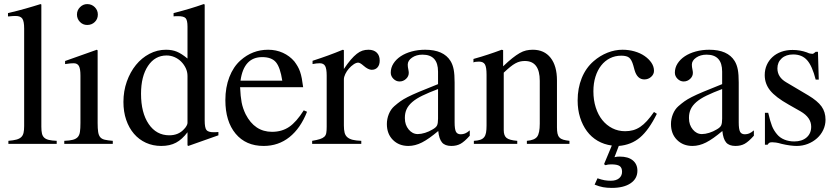

<svg xmlns="http://www.w3.org/2000/svg" viewBox="-20 -703 4094 938"><path d="M19 -639Q45 -645 65.5 -650.5Q86 -656 104.5 -661Q123 -666 140.5 -671.5Q158 -677 178 -683L182 -681V-84Q182 -63 185 -50.5Q188 -38 196 -30.5Q204 -23 218.5 -19.5Q233 -16 257 -15V0H21V-15Q45 -17 60 -21Q75 -25 83.5 -33Q92 -41 95 -54Q98 -67 98 -87V-564Q98 -599 89 -612Q80 -625 56 -625Q50 -625 41.5 -624.5Q33 -624 25 -623H19Z M457 -457V-102Q457 -75 459.5 -58.5Q462 -42 469.5 -33Q477 -24 491.5 -20.5Q506 -17 531 -15V0H294V-15Q320 -16 335.5 -20Q351 -24 359.5 -33Q368 -42 370.5 -58.5Q373 -75 373 -102V-334Q373 -367 365.5 -380.5Q358 -394 340 -394Q324 -394 306 -391L298 -390V-405L453 -460ZM406 -683Q428 -683 443 -668Q458 -653 458 -632Q458 -610 443 -595.5Q428 -581 406 -581Q385 -581 370.5 -596Q356 -611 356 -632Q356 -653 371 -668Q386 -683 406 -683Z M896 7V-57Q870 -22 840 -6Q810 10 768 10Q727 10 693 -5.5Q659 -21 634.5 -49.5Q610 -78 596.5 -117.5Q583 -157 583 -205Q583 -258 599.5 -304.5Q616 -351 644 -385.5Q672 -420 710 -440Q748 -460 791 -460Q821 -460 844 -450.5Q867 -441 896 -417V-573Q896 -604 887 -614Q878 -624 850 -624Q844 -624 839 -624Q834 -624 828 -623V-639Q852 -645 871 -650.5Q890 -656 907.5 -661Q925 -666 941 -671.5Q957 -677 975 -683L980 -681V-114Q980 -79 988.5 -68Q997 -57 1024 -57Q1026 -57 1029.5 -57Q1033 -57 1047 -58V-42L900 10ZM896 -332Q896 -352 887.5 -370Q879 -388 865 -402Q851 -416 832.5 -424Q814 -432 794 -432Q737 -432 703 -381Q669 -330 669 -245Q669 -152 706.5 -97Q744 -42 807 -42Q852 -42 879 -72Q887 -80 891.5 -88.5Q896 -97 896 -102Z M1480 -157Q1448 -76 1394 -33Q1340 10 1268 10Q1181 10 1131 -50Q1081 -110 1081 -214Q1081 -276 1100.5 -326.5Q1120 -377 1155 -408Q1213 -460 1290 -460Q1329 -460 1362 -445Q1395 -430 1418 -403Q1427 -391 1434 -379Q1441 -367 1446 -352.5Q1451 -338 1454.5 -319.5Q1458 -301 1461 -277H1153Q1155 -231 1160.5 -202.5Q1166 -174 1180 -145Q1224 -59 1309 -59Q1357 -59 1392.5 -83Q1428 -107 1464 -164ZM1359 -309Q1349 -374 1328 -399Q1307 -424 1261 -424Q1171 -424 1155 -309Z M1507 -406Q1529 -413 1547.5 -419.5Q1566 -426 1583 -432Q1600 -438 1617.5 -445Q1635 -452 1655 -460L1660 -458V-366Q1678 -393 1693.5 -411Q1709 -429 1723 -440Q1737 -451 1750.5 -455.5Q1764 -460 1780 -460Q1806 -460 1820.5 -446Q1835 -432 1835 -407Q1835 -386 1824.5 -374Q1814 -362 1796 -362Q1779 -362 1756 -382Q1739 -397 1730 -397Q1720 -397 1707.5 -388.5Q1695 -380 1684.5 -368Q1674 -356 1667 -341.5Q1660 -327 1660 -315V-90Q1660 -69 1663.5 -55Q1667 -41 1677 -32.5Q1687 -24 1703 -20Q1719 -16 1745 -15V0H1505V-15Q1529 -19 1543 -23.5Q1557 -28 1564.5 -35Q1572 -42 1574 -53.5Q1576 -65 1576 -84V-334Q1576 -367 1568.5 -380.5Q1561 -394 1542 -394Q1526 -394 1507 -390Z M2275 -40Q2249 -11 2230 -0.5Q2211 10 2185 10Q2154 10 2139.5 -7Q2125 -24 2121 -63Q2075 -24 2041.5 -7Q2008 10 1975 10Q1929 10 1899.5 -19.5Q1870 -49 1870 -97Q1870 -122 1879.5 -145.5Q1889 -169 1906 -184Q1922 -198 1936 -208Q1950 -218 1971.5 -229Q1993 -240 2027.5 -254.5Q2062 -269 2120 -292V-353Q2120 -436 2044 -436Q2014 -436 1993 -421.5Q1972 -407 1972 -387Q1972 -376 1975 -363Q1976 -358 1976.5 -354Q1977 -350 1977 -347Q1977 -330 1963.5 -317.5Q1950 -305 1932 -305Q1915 -305 1902 -318Q1889 -331 1889 -348Q1889 -372 1902 -392.5Q1915 -413 1937.5 -428Q1960 -443 1991 -451.5Q2022 -460 2057 -460Q2147 -460 2181 -405Q2192 -387 2196.5 -363Q2201 -339 2201 -300V-105Q2201 -72 2207.5 -59.5Q2214 -47 2231 -47Q2242 -47 2252 -51Q2262 -55 2275 -66ZM2120 -268Q2075 -251 2044 -236Q2013 -221 1994 -204.5Q1975 -188 1966.5 -169.5Q1958 -151 1958 -129V-125Q1958 -93 1976.5 -70.5Q1995 -48 2021 -48Q2037 -48 2056.5 -54Q2076 -60 2094 -71Q2110 -80 2115 -90Q2120 -100 2120 -123Z M2293 -415Q2314 -421 2331 -426Q2348 -431 2364 -436.5Q2380 -442 2396.5 -447.5Q2413 -453 2431 -460L2438 -458V-379Q2463 -403 2482.5 -418.5Q2502 -434 2518.5 -443.5Q2535 -453 2550.5 -456.5Q2566 -460 2583 -460Q2639 -460 2670 -420.5Q2701 -381 2701 -310V-81Q2701 -63 2703.5 -51Q2706 -39 2713 -31.5Q2720 -24 2732 -20.5Q2744 -17 2762 -15V0H2554V-15Q2591 -18 2604 -35Q2617 -52 2617 -99V-308Q2617 -405 2544 -405Q2532 -405 2521 -402.5Q2510 -400 2498 -393.5Q2486 -387 2472.5 -376Q2459 -365 2441 -348V-67Q2441 -40 2455 -29Q2469 -18 2507 -15V0H2295V-15Q2314 -16 2326 -20Q2338 -24 2345 -32.5Q2352 -41 2354.5 -55Q2357 -69 2357 -90V-338Q2357 -375 2349 -388.5Q2341 -402 2320 -402Q2301 -402 2293 -398Z M2982 65Q2990 63 2995 62.5Q3000 62 3008 62Q3049 62 3071.5 80.5Q3094 99 3094 131Q3094 170 3060.5 192.5Q3027 215 2969 215Q2945 215 2926 211.5Q2907 208 2885 199L2899 168Q2919 175 2933.5 177.5Q2948 180 2964 180Q2990 180 3004.5 168Q3019 156 3019 136Q3019 116 3007 108Q2995 100 2966 100Q2949 100 2938 104L2931 99L2969 8Q2931 3 2900 -15Q2869 -33 2847.5 -62Q2826 -91 2814 -129Q2802 -167 2802 -212Q2802 -272 2822 -321.5Q2842 -371 2880 -404Q2911 -431 2947.5 -445.5Q2984 -460 3021 -460Q3052 -460 3080 -452Q3108 -444 3129 -429.5Q3150 -415 3162.5 -396.5Q3175 -378 3175 -357Q3175 -340 3161 -327.5Q3147 -315 3128 -315Q3093 -315 3080 -361L3074 -383Q3066 -411 3054 -421Q3042 -431 3015 -431Q2985 -431 2960 -418.5Q2935 -406 2917 -383Q2899 -360 2889 -328Q2879 -296 2879 -257Q2879 -214 2890.5 -178Q2902 -142 2922.5 -116.5Q2943 -91 2971.5 -76.5Q3000 -62 3034 -62Q3055 -62 3073 -67Q3091 -72 3107.5 -83Q3124 -94 3140.5 -112Q3157 -130 3175 -156L3189 -147Q3150 -68 3107 -31.5Q3064 5 3003 10Z M3663 -40Q3637 -11 3618 -0.5Q3599 10 3573 10Q3542 10 3527.5 -7Q3513 -24 3509 -63Q3463 -24 3429.5 -7Q3396 10 3363 10Q3317 10 3287.5 -19.5Q3258 -49 3258 -97Q3258 -122 3267.5 -145.5Q3277 -169 3294 -184Q3310 -198 3324 -208Q3338 -218 3359.5 -229Q3381 -240 3415.5 -254.5Q3450 -269 3508 -292V-353Q3508 -436 3432 -436Q3402 -436 3381 -421.5Q3360 -407 3360 -387Q3360 -376 3363 -363Q3364 -358 3364.5 -354Q3365 -350 3365 -347Q3365 -330 3351.5 -317.5Q3338 -305 3320 -305Q3303 -305 3290 -318Q3277 -331 3277 -348Q3277 -372 3290 -392.5Q3303 -413 3325.5 -428Q3348 -443 3379 -451.5Q3410 -460 3445 -460Q3535 -460 3569 -405Q3580 -387 3584.5 -363Q3589 -339 3589 -300V-105Q3589 -72 3595.5 -59.5Q3602 -47 3619 -47Q3630 -47 3640 -51Q3650 -55 3663 -66ZM3508 -268Q3463 -251 3432 -236Q3401 -221 3382 -204.5Q3363 -188 3354.5 -169.5Q3346 -151 3346 -129V-125Q3346 -93 3364.5 -70.5Q3383 -48 3409 -48Q3425 -48 3444.5 -54Q3464 -60 3482 -71Q3498 -80 3503 -90Q3508 -100 3508 -123Z M3965 -314Q3948 -381 3923 -409Q3898 -437 3855 -437Q3820 -437 3799 -418Q3778 -399 3778 -369Q3778 -326 3821 -301L3929 -237Q3974 -210 3993.5 -183Q4013 -156 4013 -118Q4013 -92 4002 -68.5Q3991 -45 3971.5 -27.5Q3952 -10 3926.5 0Q3901 10 3872 10Q3858 10 3839 7.5Q3820 5 3799 0Q3782 -5 3771 -6.5Q3760 -8 3753 -8Q3744 -8 3739.5 -6Q3735 -4 3730 4H3717V-152H3733Q3743 -109 3751.5 -87.5Q3760 -66 3776 -47Q3790 -30 3812 -21Q3834 -12 3860 -12Q3898 -12 3920.5 -31.5Q3943 -51 3943 -84Q3943 -129 3891 -159L3833 -192Q3769 -228 3742.5 -261Q3716 -294 3716 -336Q3716 -363 3726 -385.5Q3736 -408 3754 -424.5Q3772 -441 3797 -450Q3822 -459 3852 -459Q3889 -459 3922 -447Q3930 -443 3937 -441.5Q3944 -440 3949 -440Q3952 -440 3954 -441.5Q3956 -443 3963 -448L3965 -450H3976L3980 -314Z"/></svg>

Font: Klingon pIqaD Mandel
Style: Regular
Weight: 400
Width: 0
Designer: Mike Neff (qa'vaj)
Foundry: Mike Neff and Michael Everson
Version: Version 2.003